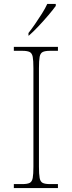

<svg xmlns="http://www.w3.org/2000/svg" viewBox="-20 -951 365 971"><path d="M50 0V-20H93Q118 -20 130 -26Q142 -32 145.5 -51Q149 -70 149 -108V-606Q149 -645 145.5 -663.5Q142 -682 130 -688Q118 -694 93 -694H50V-714H273V-694H233Q208 -694 196 -688Q184 -682 180.5 -663.5Q177 -645 177 -606V-108Q177 -70 180.5 -51Q184 -32 196 -26Q208 -20 233 -20H273V0ZM124 -784Q139 -803 157 -829Q175 -855 192 -882Q209 -909 219 -931H262V-921Q250 -904 225.5 -875Q201 -846 174 -817.5Q147 -789 126 -771H124Z"/></svg>

Font: Noto Serif Telugu Thin
Style: Regular
Weight: 100
Designer: Jelle Bosma - Monotype Design Team
Foundry: Monotype Imaging Inc.
Version: Version 2.005; ttfautohint (v1.8.4.7-5d5b)